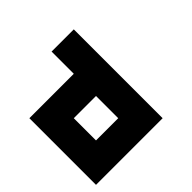

<svg xmlns="http://www.w3.org/2000/svg" viewBox="-132 -507 764 764"><g transform="rotate(-45 250.0 -125.0)"><path d="M250 -250V-375H375V125H0V-250ZM125 -125V0H250V-125Z"/></g></svg>

Font: Bytesized
Style: Regular
Weight: 400
Monospace: yes
Designer: baltdev
Version: Version 1.000